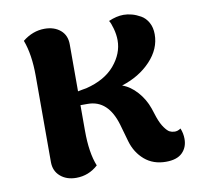

<svg xmlns="http://www.w3.org/2000/svg" viewBox="-66 -602 728 688"><g transform="rotate(-10 298.0 -258.0)"><path d="M484.9 14.2Q438.5 14.2 407.2 -12.7Q376 -39.6 363.8 -82L346.2 -144Q318.8 -238.8 244.1 -238.8H217.8V-146Q217.8 -64.9 237.8 -16.1Q203.6 15.1 158.2 15.1Q123 15.1 100.6 -4.4Q78.1 -23.9 78.1 -56.2V-370.1Q78.1 -448.2 58.1 -501Q95.2 -530.8 138.2 -530.8Q173.3 -530.8 195.6 -512Q217.8 -493.2 217.8 -460V-289.1Q222.2 -290 233.4 -292.2Q244.6 -294.4 249 -294.9Q317.9 -312 353.5 -354.2Q389.2 -396.5 389.2 -444.8Q389.2 -465.3 383.1 -487.5Q377 -509.8 371.1 -518.1Q399.9 -530.8 425.8 -530.8Q440.4 -530.8 455.8 -526.6Q471.2 -522.5 487.3 -513.4Q503.4 -504.4 513.7 -486.1Q523.9 -467.8 523.9 -442.9Q523.9 -390.1 482.9 -346.4Q441.9 -302.7 377 -282.2Q406.2 -272 430.4 -244.9Q454.6 -217.8 466.8 -183.1L478 -148.9Q486.8 -124 497.6 -109.4Q508.3 -94.7 515.9 -91.1Q523.4 -87.4 532.2 -86.9Q544.4 -85.9 556.2 -94.2Q564 -75.2 564 -55.2Q564 -24.4 544.4 -5.1Q524.9 14.2 484.9 14.2Z"/></g></svg>

Font: Arima
Style: Bold
Weight: 700
Designer: Joana Correia and Natanael Gama
Foundry: NDISCOVER
Version: Version 1.100;Glyphs 3.1.2 (3151)